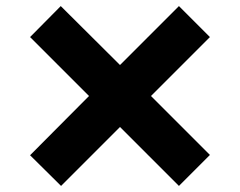

<svg xmlns="http://www.w3.org/2000/svg" viewBox="-20 -666 790 632"><path d="M181 -54 79 -155 273 -350 79 -544 180 -646 375 -452 569 -646 671 -544 477 -350 671 -156 569 -54 375 -248Z"/></svg>

Font: Martian Mono SemiExpanded ExtraBold
Style: Regular
Weight: 800
Width: 6
Designer: Roman Shamin
Foundry: Evil Martians
Version: Version 1.000